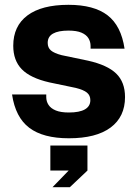

<svg xmlns="http://www.w3.org/2000/svg" viewBox="-20 -564 572 797"><path d="M266 10Q159 10 101.5 -33.5Q44 -77 30 -172H172V-161Q172 -143 181.5 -128.5Q191 -114 211.5 -105.5Q232 -97 266 -97Q310 -97 332.5 -110Q355 -123 355 -148Q355 -168 341 -179.5Q327 -191 295 -199L185 -222Q106 -240 70.5 -276.5Q35 -313 35 -374Q35 -456 94 -500Q153 -544 264 -544Q370 -544 426.5 -500.5Q483 -457 497 -362H356V-373Q356 -391 347 -405.5Q338 -420 318 -428.5Q298 -437 264 -437Q222 -437 200 -424.5Q178 -412 178 -386Q178 -366 191.5 -354.5Q205 -343 236 -335L346 -312Q426 -294 462.5 -258.5Q499 -223 499 -161Q499 -79 439 -34.5Q379 10 266 10ZM198 213 265 144H189V40H343V144L270 213Z"/></svg>

Font: Mozilla Headline ExtraLight
Style: Regular
Weight: 200
Designer: Studio DRAMA
Foundry: Studio DRAMA
Version: Version 1.000